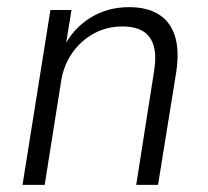

<svg xmlns="http://www.w3.org/2000/svg" viewBox="-20 -517 581 537"><path d="M43 0 121 -489H180L163 -385H158Q185 -438 233 -467.5Q281 -497 341 -497Q391 -497 423.5 -477Q456 -457 469 -417Q482 -377 473 -316L422 0H361L410 -312Q418 -358 410.5 -386.5Q403 -415 381 -429Q359 -443 323 -443Q279 -443 243 -423.5Q207 -404 182.5 -369.5Q158 -335 151 -290L105 0Z"/></svg>

Font: Nunito Sans 10pt SemiCondensed Light
Style: Italic
Weight: 300
Width: 4
Italic angle: -9°
Designer: Vernon Adams
Foundry: Vernon Adams
Version: Version 3.101;gftools[0.9.27]